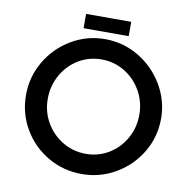

<svg xmlns="http://www.w3.org/2000/svg" viewBox="-91 -944 1038 1043"><g transform="rotate(10 427.5 -422.5)"><path d="M427 -736Q527 -736 612.5 -685Q698 -634 749 -548Q800 -462 800 -363Q800 -262 749.5 -177Q699 -92 613 -42Q527 8 427 8Q326 8 240.5 -41.5Q155 -91 105 -176Q55 -261 55 -363Q55 -463 105 -548.5Q155 -634 240.5 -685Q326 -736 427 -736ZM430 -104Q499 -104 556 -138.5Q613 -173 646.5 -232.5Q680 -292 680 -363Q680 -434 646 -494Q612 -554 554 -589Q496 -624 427 -624Q357 -624 299.5 -589Q242 -554 208.5 -494Q175 -434 175 -363Q175 -292 209 -233Q243 -174 301.5 -139Q360 -104 430 -104ZM549 -853V-774H300V-853Z"/></g></svg>

Font: Josefin Sans SemiBold
Style: Regular
Weight: 600
Designer: Santiago Orozco
Foundry: Typemade
Version: Version 2.000